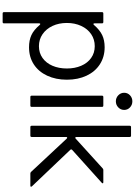

<svg xmlns="http://www.w3.org/2000/svg" viewBox="196 -1009 1023 1455"><g transform="rotate(90 707.5 -281.5)"><path d="M584 -277Q584 -193 553.5 -127.5Q523 -62 467.5 -26Q412 10 338 10Q285 10 246 -8Q207 -26 169 -71Q166 -75 162 -75Q157 -75 157 -67V200Q157 210 147 210H82Q72 210 72 200V-543Q72 -553 82 -553H147Q157 -553 157 -543V-486Q157 -478 162 -478Q166 -478 169 -482Q207 -526 246 -544.5Q285 -563 338 -563Q411 -563 467 -527Q523 -491 553.5 -426Q584 -361 584 -277ZM154 -277Q154 -216 176.5 -168Q199 -120 239 -92.5Q279 -65 330 -65Q381 -65 419.5 -92.5Q458 -120 478.5 -168Q499 -216 499 -277Q499 -337 478.5 -385Q458 -433 419.5 -460.5Q381 -488 330 -488Q279 -488 239 -461Q199 -434 176.5 -385.5Q154 -337 154 -277Z M715 0Q705 0 705 -10V-543Q705 -553 715 -553H780Q790 -553 790 -543V-10Q790 0 780 0ZM683 -711Q683 -737 702 -755Q721 -773 748 -773Q775 -773 794 -755Q813 -737 813 -711Q813 -685 794 -666.5Q775 -648 748 -648Q721 -648 702 -666.5Q683 -685 683 -711Z M943 0Q933 0 933 -10V-753Q933 -763 943 -763H1008Q1018 -763 1018 -753V-349Q1018 -343 1022 -341Q1026 -339 1030 -343L1256 -548Q1261 -553 1268 -553H1361Q1369 -553 1369 -548Q1369 -544 1365 -541L1116 -317Q1109 -310 1115 -303L1392 -12Q1395 -8 1395 -5Q1395 0 1387 0H1295Q1288 0 1283 -5L1030 -276Q1027 -279 1023 -279Q1018 -279 1018 -271V-10Q1018 0 1008 0Z"/></g></svg>

Font: Open Sauce Two
Style: Regular
Weight: 400
Designer: Alfredo Marco Pradil
Foundry: Creative Sauce Fz LLC
Version: Version 1.477